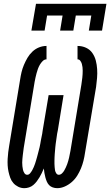

<svg xmlns="http://www.w3.org/2000/svg" viewBox="-20 -975 576 1003"><path d="M279 8Q267 8 255.5 4Q244 0 236.5 -8Q229 -16 224.5 -26.5Q220 -37 217 -48.5Q214 -60 212 -71.5Q210 -83 209 -95Q204 -83 198.5 -71.5Q193 -60 186.5 -49Q180 -38 172 -27.5Q164 -17 154 -8.5Q144 0 131.5 4Q119 8 107 8Q90 8 75 0.5Q60 -7 49.5 -19Q39 -31 33.5 -46.5Q28 -62 24.5 -78Q21 -94 20 -111Q19 -128 20 -145.5Q21 -163 23 -180Q25 -197 28 -214L85 -559Q88 -579 92.5 -598Q97 -617 105 -636Q113 -655 123.5 -673Q134 -691 149.5 -705.5Q165 -720 184 -727.5Q203 -735 223 -735V-665Q212 -665 203 -656Q194 -647 188 -636.5Q182 -626 178 -615Q174 -604 171 -592.5Q168 -581 165.5 -570Q163 -559 161 -548L104 -203Q103 -193 101.5 -183.5Q100 -174 99 -164Q98 -154 97 -144.5Q96 -135 96 -125.5Q96 -116 97 -106.5Q98 -97 100 -88Q102 -79 107.5 -70.5Q113 -62 122 -62Q131 -62 137.5 -70Q144 -78 148.5 -86Q153 -94 156.5 -102.5Q160 -111 163 -119.5Q166 -128 168.5 -137Q171 -146 173.5 -154.5Q176 -163 178 -171.5Q180 -180 182.5 -189Q185 -198 187 -206.5Q189 -215 190.5 -224Q192 -233 193.5 -241.5Q195 -250 197 -259Q199 -268 200.5 -276.5Q202 -285 203 -294L234 -478H312L282 -294Q280 -285 278.5 -276.5Q277 -268 276 -259Q275 -250 273.5 -241.5Q272 -233 271 -224Q270 -215 269 -206Q268 -197 267.5 -188.5Q267 -180 266 -171Q265 -162 265 -153.5Q265 -145 264.5 -136.5Q264 -128 264.5 -119Q265 -110 265.5 -101.5Q266 -93 267.5 -85Q269 -77 274 -69.5Q279 -62 287 -62Q296 -62 303.5 -69Q311 -76 315.5 -84Q320 -92 324 -100.5Q328 -109 331 -117.5Q334 -126 336.5 -134.5Q339 -143 341 -152Q343 -161 344.5 -169.5Q346 -178 348 -187L405 -532Q406 -541 407.5 -550.5Q409 -560 410 -569Q411 -578 411.5 -587.5Q412 -597 412 -606Q412 -615 411 -624Q410 -633 407.5 -641.5Q405 -650 399.5 -657.5Q394 -665 385 -665V-735Q409 -735 429.5 -725.5Q450 -716 462.5 -698Q475 -680 480.5 -658.5Q486 -637 487.5 -614Q489 -591 487 -567.5Q485 -544 482 -521L424 -176Q421 -155 416 -135Q411 -115 403 -95.5Q395 -76 383.5 -57.5Q372 -39 355.5 -24.5Q339 -10 319 -1Q299 8 279 8ZM144 -815 168 -955H536L513 -815H444L457 -894H376L363 -815H294L307 -894H226L213 -815Z"/></svg>

Font: Iosevka Curly Slab Oblique
Style: Regular
Weight: 400
Italic angle: -9°
Monospace: yes
Designer: Belleve Invis
Foundry: Belleve Invis
Version: Version 11.1.0; ttfautohint (v1.8.3)